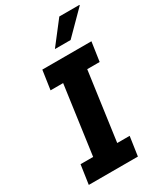

<svg xmlns="http://www.w3.org/2000/svg" viewBox="-219 -982 918 1070"><g transform="rotate(-30 240.0 -447.5)"><path d="M418 -563H338L277 -123H357L339 0H23L41 -123H122L183 -563H102L120 -686H436ZM479 -895 480 -892 339 -750H238L350 -895Z"/></g></svg>

Font: Chivo
Style: Bold Italic
Weight: 700
Italic angle: -8.05°
Designer: Hector Gatti
Foundry: Omnibus-Type
Version: Version 1.007